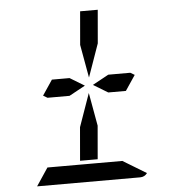

<svg xmlns="http://www.w3.org/2000/svg" viewBox="-59 -943 934 998"><g transform="rotate(-5 408.0 -443.5)"><path d="M387 -500 303 -454H208H188L166 -467L219 -546H311ZM381 -713 396 -887H488L473 -713L412 -540ZM628 -546 650 -533 597 -454H505L429 -500L513 -546ZM435 -287 420 -113H328L343 -287L404 -460ZM547 -93 669 -19Q655 0 632 0H96Q96 0 94 0L156 -93H159H190H326H418Z"/></g></svg>

Font: DSEG14 Modern
Style: Italic
Weight: 400
Italic angle: -5°
Designer: Keshikan(Twitter:@keshinomi_88pro)
Version: Version 0.46